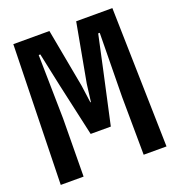

<svg xmlns="http://www.w3.org/2000/svg" viewBox="-132 -833 864 940"><g transform="rotate(-20 300.0 -363.5)"><path d="M24.5 0 42 -727H230L286.5 -421.5L299 -330.5H302L313.5 -421.5L369.5 -727H558L575.5 0H456.5L454 -302L458.5 -634.5H450.5L412.5 -458.5L352.5 -184.5H247.5L186.5 -458.5L149 -634.5H140.5L146.5 -302L143.5 0Z"/></g></svg>

Font: Spline Sans Mono SemiBold
Style: Regular
Weight: 600
Monospace: yes
Version: Version 1.004